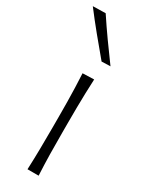

<svg xmlns="http://www.w3.org/2000/svg" viewBox="-226 -841 688 882"><g transform="rotate(30 117.5 -400.0)"><path d="M97.7 0H156.7Q153.8 -57.1 152.8 -110.1Q151.9 -163.1 151.9 -226.1V-277.3Q151.9 -320.8 152.3 -359.4Q152.8 -397.9 153.8 -434.8Q154.8 -471.7 156.7 -510.3L96.2 -508.3Q98.1 -470.2 99.4 -433.6Q100.6 -397 101.1 -358.9Q101.6 -320.8 101.6 -277.3V-226.1Q101.6 -163.1 100.8 -110.1Q100.1 -57.1 97.7 0ZM145 -598.6 191.4 -600.1Q154.3 -650.4 118.9 -700.2Q83.5 -750 50.3 -800.3L-17.1 -798.8Q21.5 -748 62.3 -698.2Q103 -648.4 145 -598.6Z"/></g></svg>

Font: Pinar-VF
Style: Regular
Weight: 300
Designer: Amin Abedi
Version: Version 3.0